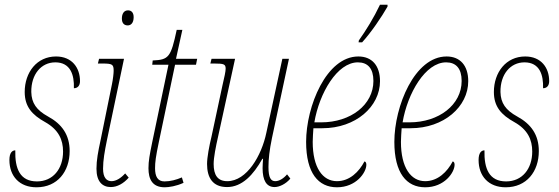

<svg xmlns="http://www.w3.org/2000/svg" viewBox="-20 -786 2376 816"><path d="M135 10C224 10 276 -57 276 -144C276 -213 243 -259 184 -291C135 -318 114 -348 113 -395C112 -470 155 -521 215 -521C280 -521 296 -467 294 -411C309 -411 320 -421 320 -441C320 -498 286 -546 218 -546C137 -546 85 -479 85 -395C85 -333 116 -298 172 -267C229 -235 248 -192 248 -142C248 -68 205 -15 137 -15C65 -15 43 -69 45 -147C32 -147 20 -137 20 -106C20 -37 63 10 135 10Z M523 -678C536 -678 548 -688 548 -713C548 -733 538 -742 524 -742C507 -742 498 -728 498 -707C498 -687 508 -678 523 -678ZM451 9C478 9 505 -6 527 -31L512 -49C495 -30 474 -16 454 -16C433 -16 418 -31 418 -69C418 -105 425 -144 434 -188L507 -536H401L396 -516H416C458 -516 463 -512 463 -485C463 -474 460 -448 456 -429L407 -188C397 -142 390 -105 390 -69C390 -13 416 9 451 9Z M680 10C698 10 730 5 760 -9L753 -32C730 -22 704 -15 679 -15C650 -15 639 -36 639 -71C639 -97 642 -120 655 -182L724 -511H813L818 -536H728L755 -659H731C706 -542 697 -532 629 -529L627 -511H696L627 -182C616 -128 611 -102 611 -71C611 -25 627 10 680 10Z M1147 9C1167 9 1195 -4 1214 -27L1200 -45C1185 -27 1166 -16 1150 -16C1131 -16 1121 -31 1121 -76C1121 -110 1125 -147 1136 -200L1208 -536H1180L1112 -222C1092 -125 1029 -16 946 -16C905 -16 888 -42 888 -89C888 -117 897 -162 907 -206L979 -536H879L874 -516H891C932 -516 939 -513 939 -494C939 -483 934 -459 925 -421L879 -206C869 -165 860 -117 860 -89C860 -32 883 9 945 9C1009 9 1057 -43 1095 -111H1098C1097 -97 1096 -83 1096 -71C1096 -20 1112 9 1147 9Z M1504 -606H1519C1558 -649 1602 -714 1627 -758V-766H1595C1569 -711 1535 -656 1505 -614ZM1412 10C1494 10 1537 -53 1537 -86C1537 -94 1534 -99 1529 -100C1506 -56 1466 -16 1412 -16C1351 -16 1309 -74 1309 -183C1309 -198 1311 -227 1312 -241H1350C1492 -241 1595 -333 1595 -441C1595 -507 1561 -546 1503 -546C1367 -546 1281 -334 1281 -183C1281 -50 1333 10 1412 10ZM1345 -266H1316C1337 -390 1413 -521 1501 -521C1543 -521 1567 -495 1567 -442C1567 -341 1471 -266 1345 -266Z M1787 10C1869 10 1912 -53 1912 -86C1912 -94 1909 -99 1904 -100C1881 -56 1841 -16 1787 -16C1726 -16 1684 -74 1684 -183C1684 -198 1686 -227 1687 -241H1725C1867 -241 1970 -333 1970 -441C1970 -507 1936 -546 1878 -546C1742 -546 1656 -334 1656 -183C1656 -50 1708 10 1787 10ZM1720 -266H1691C1712 -390 1788 -521 1876 -521C1918 -521 1942 -495 1942 -442C1942 -341 1846 -266 1720 -266Z M2129 10C2218 10 2270 -57 2270 -144C2270 -213 2237 -259 2178 -291C2129 -318 2108 -348 2107 -395C2106 -470 2149 -521 2209 -521C2274 -521 2290 -467 2288 -411C2303 -411 2314 -421 2314 -441C2314 -498 2280 -546 2212 -546C2131 -546 2079 -479 2079 -395C2079 -333 2110 -298 2166 -267C2223 -235 2242 -192 2242 -142C2242 -68 2199 -15 2131 -15C2059 -15 2037 -69 2039 -147C2026 -147 2014 -137 2014 -106C2014 -37 2057 10 2129 10Z"/></svg>

Font: Noto Serif Condensed Thin
Style: Italic
Weight: 100
Width: 3
Italic angle: -12°
Designer: Monotype Design Team
Foundry: Monotype Imaging Inc.
Version: Version 2.013